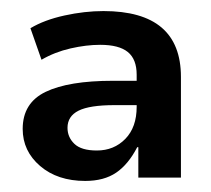

<svg xmlns="http://www.w3.org/2000/svg" viewBox="-20 -735 381 347"><path d="M134 -408Q84 -408 52.5 -435Q21 -462 21 -502Q21 -549 62.5 -569Q104 -589 184 -589H236V-545H187Q142 -545 122 -535Q102 -525 102 -504Q102 -487 114.5 -475Q127 -463 155 -463Q186 -463 206.5 -484Q227 -505 227 -542V-600Q227 -628 211 -641Q195 -654 161 -654Q136 -654 107.5 -647.5Q79 -641 55 -627L35 -684Q60 -699 96.5 -707Q133 -715 167 -715Q307 -715 307 -596V-414H230V-469H228Q212 -438 190 -423Q168 -408 134 -408Z"/></svg>

Font: Mulish ExtraLight
Style: Regular
Weight: 200
Designer: Vernon Adams
Foundry: Vernon Adams
Version: Version 3.603